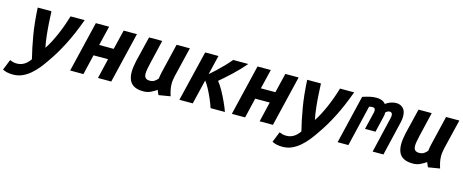

<svg xmlns="http://www.w3.org/2000/svg" viewBox="-130 -1136 4650 1927"><g transform="rotate(15 2195.0 -172.0)"><path d="M17 188Q-17 188 -43.5 182Q-70 176 -90 165L-46 55Q-29 62 -13 66.5Q3 71 27 71Q68 71 102 50.5Q136 30 163 -10Q136 -117 114.5 -243.5Q93 -370 85 -526H228Q230 -473 234 -407Q238 -341 245.5 -275Q253 -209 264 -156Q290 -195 312 -237.5Q334 -280 354 -326Q374 -372 392 -422Q410 -472 426 -526H573Q545 -449 516.5 -382.5Q488 -316 458 -257Q428 -198 395.5 -144Q363 -90 326 -37Q299 3 267 42.5Q235 82 197 115Q159 148 114.5 168Q70 188 17 188Z M563 0 689 -526H827L778 -323H929L978 -526H1116L990 0H852L901 -208H750L701 0Z M1326 12Q1266 12 1230 -7.5Q1194 -27 1178.5 -62.5Q1163 -98 1163 -147Q1163 -174 1167.5 -204Q1172 -234 1179 -267L1242 -526H1379L1320 -276Q1312 -242 1307 -214.5Q1302 -187 1302 -166Q1302 -147 1308 -134Q1314 -121 1326.5 -114.5Q1339 -108 1358 -108Q1389 -108 1408 -120.5Q1427 -133 1443 -152Q1445 -169 1447.5 -183Q1450 -197 1454 -216L1528 -526H1666L1591 -215Q1587 -195 1584 -175.5Q1581 -156 1581 -136Q1581 -103 1587.5 -72.5Q1594 -42 1604 -11L1483 9Q1479 1 1471.5 -16.5Q1464 -34 1462 -40Q1440 -24 1404.5 -6Q1369 12 1326 12Z M1698 0 1825 -526H1963L1915 -325Q1943 -348 1980 -383Q2017 -418 2054 -456.5Q2091 -495 2116 -526H2273Q2246 -494 2215 -461.5Q2184 -429 2151.5 -398Q2119 -367 2086.5 -338.5Q2054 -310 2024 -284Q2051 -251 2079 -200.5Q2107 -150 2131.5 -96.5Q2156 -43 2171 0H2022Q2010 -38 1989 -87Q1968 -136 1944 -181.5Q1920 -227 1898 -254L1837 0Z M2243 0 2369 -526H2507L2458 -323H2609L2658 -526H2796L2670 0H2532L2581 -208H2430L2381 0Z M2817 188Q2783 188 2756.5 182Q2730 176 2710 165L2754 55Q2771 62 2787 66.5Q2803 71 2827 71Q2868 71 2902 50.5Q2936 30 2963 -10Q2936 -117 2914.5 -243.5Q2893 -370 2885 -526H3028Q3030 -473 3034 -407Q3038 -341 3045.5 -275Q3053 -209 3064 -156Q3090 -195 3112 -237.5Q3134 -280 3154 -326Q3174 -372 3192 -422Q3210 -472 3226 -526H3373Q3345 -449 3316.5 -382.5Q3288 -316 3258 -257Q3228 -198 3195.5 -144Q3163 -90 3126 -37Q3099 3 3067 42.5Q3035 82 2997 115Q2959 148 2914.5 168Q2870 188 2817 188Z M3342 0 3462 -503Q3503 -517 3538 -524.5Q3573 -532 3605 -532Q3634 -532 3659 -523Q3684 -514 3700 -493Q3726 -513 3755.5 -522.5Q3785 -532 3809 -532Q3853 -532 3881.5 -504.5Q3910 -477 3910 -419Q3910 -406 3908.5 -390.5Q3907 -375 3903 -360L3818 0H3706L3793 -370Q3795 -378 3796 -386.5Q3797 -395 3797 -399Q3797 -416 3789.5 -424Q3782 -432 3767 -432Q3757 -432 3746.5 -426.5Q3736 -421 3727 -413Q3727 -387 3720 -360L3682 -200H3573L3613 -367Q3615 -374 3617 -383Q3619 -392 3619 -401Q3619 -412 3613.5 -421.5Q3608 -431 3591 -431Q3581 -431 3572 -429.5Q3563 -428 3555 -426L3454 0Z M4126 12Q4066 12 4030 -7.5Q3994 -27 3978.5 -62.5Q3963 -98 3963 -147Q3963 -174 3967.5 -204Q3972 -234 3979 -267L4042 -526H4179L4120 -276Q4112 -242 4107 -214.5Q4102 -187 4102 -166Q4102 -147 4108 -134Q4114 -121 4126.5 -114.5Q4139 -108 4158 -108Q4189 -108 4208 -120.5Q4227 -133 4243 -152Q4245 -169 4247.5 -183Q4250 -197 4254 -216L4328 -526H4466L4391 -215Q4387 -195 4384 -175.5Q4381 -156 4381 -136Q4381 -103 4387.5 -72.5Q4394 -42 4404 -11L4283 9Q4279 1 4271.5 -16.5Q4264 -34 4262 -40Q4240 -24 4204.5 -6Q4169 12 4126 12Z"/></g></svg>

Font: Ubuntu Sans Mono
Style: Bold Italic
Weight: 700
Italic angle: -13.5°
Monospace: yes
Designer: Dalton Maag Ltd
Foundry: Dalton Maag Ltd
Version: Version 1.006